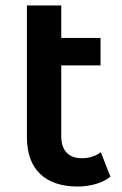

<svg xmlns="http://www.w3.org/2000/svg" viewBox="-20 -672 443 699"><path d="M382 -29Q360 -11 328.5 -2Q297 7 262 7Q174 7 126 -39Q78 -85 78 -173V-652H203V-534H346V-434H203V-176Q203 -137 222.5 -116.5Q242 -96 277 -96Q319 -96 347 -118Z"/></svg>

Font: mBank SemiBold
Style: Regular
Weight: 600
Designer: Julieta Ulanovsky
Foundry: Julieta Ulanovsky
Version: Version 7.200